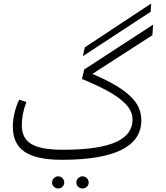

<svg xmlns="http://www.w3.org/2000/svg" viewBox="-20 -895 946 1091"><path d="M839 -875 462 -626 451 -576 836 -828ZM850 -755 458 -500 446 -446C674 -353 733 -285 733 -216C733 -110 628 -44 337 -44C169 -44 104 -86 104 -183C104 -226 112 -269 130 -315L89 -329C65 -278 53 -223 53 -176C53 -49 133 13 332 13C639 13 783 -66 783 -211C783 -306 721 -383 505 -475L846 -695ZM311 107C291 107 276 123 276 142C276 161 291 176 311 176C330 176 345 161 345 142C345 123 330 107 311 107ZM449 107C429 107 414 123 414 142C414 161 429 176 449 176C468 176 484 161 484 142C484 123 468 107 449 107Z"/></svg>

Font: FiraGO Light
Style: Regular
Weight: 300
Designer: bBox Type
Foundry: bBox Type GmbH
Version: Version 1.001;PS 001.001;hotconv 1.0.88;makeotf.lib2.5.64775